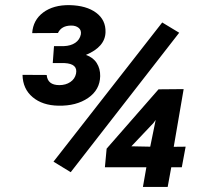

<svg xmlns="http://www.w3.org/2000/svg" viewBox="-20 -737 829 757"><path d="M665 -158.2 711.9 -158.7 696.8 -77.6H655.3L641.1 0H543.5L557.1 -77.6H393.6L400.4 -150.9L605 -384.8L704.1 -385.7ZM498 -160.2 572.3 -158.7 593.8 -264.2 585 -252ZM192.9 -555.2H232.4Q258.8 -556.2 276.6 -568.1Q294.4 -580.1 298.8 -601.6Q301.3 -618.2 290 -627.2Q278.8 -636.2 261.2 -636.2Q222.2 -636.2 208.5 -606.9L106.9 -606.4Q110.4 -658.2 150.6 -688Q190.9 -717.8 254.4 -716.8Q320.8 -715.3 359.1 -686.8Q397.5 -658.2 396 -609.9Q394.5 -552.2 318.8 -520.5Q347.2 -510.7 361.3 -488.5Q375.5 -466.3 375 -437Q374 -382.8 327.4 -350.8Q280.8 -318.8 210.4 -320.3Q147.5 -321.3 108.6 -354Q69.8 -386.7 68.8 -441.9L164.1 -441.4Q167.5 -401.4 213.9 -401.4Q239.3 -401.4 257.3 -413.6Q275.4 -425.8 279.8 -446.8Q287.6 -485.8 233.9 -488.3H188ZM258.8 -58.1 190.9 -99.6 619.6 -648.4 686.5 -607.9Z"/></svg>

Font: TypoPRO Roboto
Style: Bold Italic
Weight: 700
Italic angle: -12°
Designer: Google
Version: Version 2.136; 2016